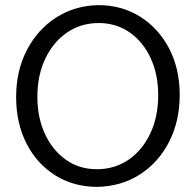

<svg xmlns="http://www.w3.org/2000/svg" viewBox="-20 -716 765 750"><path d="M360 14Q268 14 196 -31Q124 -76 83.5 -155.5Q43 -235 43 -337Q43 -439 84.5 -519.5Q126 -600 198.5 -647Q271 -694 364 -696Q456 -696 528 -650.5Q600 -605 641 -526Q682 -447 682 -345Q682 -243 640.5 -162Q599 -81 526.5 -34.5Q454 12 360 14ZM358 -55Q428 -55 482 -92Q536 -129 567 -194.5Q598 -260 598 -344Q598 -426 568 -490Q538 -554 485.5 -590Q433 -626 366 -626Q296 -626 242 -589Q188 -552 157 -487Q126 -422 126 -338Q126 -256 156 -192Q186 -128 238 -91.5Q290 -55 358 -55Z"/></svg>

Font: Catamaran
Style: Regular
Weight: 400
Designer: Pria Ravichandran
Version: Version 2.000